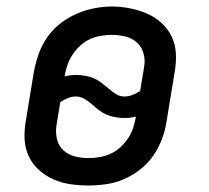

<svg xmlns="http://www.w3.org/2000/svg" viewBox="-20 -561 640 589"><path d="M251 8Q223 8 195.5 4Q168 0 143.5 -11Q119 -22 99.5 -39.5Q80 -57 68.5 -81Q57 -105 55.5 -133Q54 -161 59 -189L84 -341Q89 -368 98.5 -395Q108 -422 124.5 -446Q141 -470 164.5 -488.5Q188 -507 214.5 -518.5Q241 -530 268.5 -535.5Q296 -541 323 -541Q323 -541 323 -541Q323 -541 324 -541Q351 -541 378.5 -535.5Q406 -530 430.5 -519.5Q455 -509 475 -491Q495 -473 506.5 -449Q518 -425 519.5 -397Q521 -369 516 -341L491 -189Q487 -162 477 -135Q467 -108 450.5 -84Q434 -60 410.5 -41.5Q387 -23 360.5 -11.5Q334 0 306 4Q278 8 251 8ZM362 -265Q375 -265 387 -270Q399 -275 410 -282L422 -355Q426 -376 420.5 -396.5Q415 -417 400 -430.5Q385 -444 364.5 -449Q344 -454 322 -454Q306 -454 288.5 -451Q271 -448 255 -440.5Q239 -433 225.5 -420.5Q212 -408 202 -392.5Q192 -377 186.5 -360.5Q181 -344 178 -327Q187 -329 195.5 -330Q204 -331 213 -331Q228 -331 242 -328.5Q256 -326 268.5 -320.5Q281 -315 292 -306.5Q303 -298 313.5 -289Q324 -280 335.5 -272.5Q347 -265 362 -265ZM252 -76Q269 -76 286 -79Q303 -82 319.5 -89.5Q336 -97 349.5 -109.5Q363 -122 373 -137Q383 -152 388.5 -169Q394 -186 397 -203Q388 -201 379.5 -200Q371 -199 362 -199Q348 -199 333.5 -201.5Q319 -204 306.5 -209.5Q294 -215 283 -223.5Q272 -232 262 -241Q252 -250 239.5 -257.5Q227 -265 213 -265Q200 -265 188 -260Q176 -255 165 -248L153 -175Q150 -154 155 -133.5Q160 -113 175 -99.5Q190 -86 210.5 -81Q231 -76 252 -76Z"/></svg>

Font: Iosevka Curly Slab MdEx
Style: Italic
Weight: 500
Width: 7
Italic angle: -9°
Monospace: yes
Designer: Belleve Invis
Foundry: Belleve Invis
Version: Version 11.0.0; ttfautohint (v1.8.3)